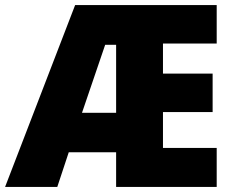

<svg xmlns="http://www.w3.org/2000/svg" viewBox="-25 -734 916 754"><path d="M826 0V-153H615V-294H810V-445H615V-563H826V-714H270L-5 0H200L245 -136H431V0ZM297 -291 388 -558H431V-291Z"/></svg>

Font: Noto Sans Armenian SemiCondensed Black
Style: Regular
Weight: 900
Width: 4
Designer: Monotype Design Team
Foundry: Monotype Imaging Inc.
Version: Version 2.008